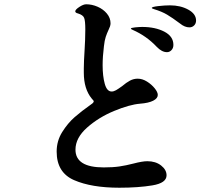

<svg xmlns="http://www.w3.org/2000/svg" viewBox="-20 -838 1040 898"><path d="M759 -18Q759 18 693 29Q627 40 538 40Q408 40 326.5 4.5Q245 -31 245 -129Q245 -179 271 -220.5Q297 -262 329 -290Q361 -318 405 -349Q424 -361 416 -369L409 -377Q372 -422 372 -498V-519Q372 -547 376 -611Q377 -629 378 -651.5Q379 -674 379 -700Q379 -741 373.5 -754.5Q368 -768 345 -775Q332 -778 332 -785Q332 -793 351 -805.5Q370 -818 383 -818Q410 -818 436.5 -806.5Q463 -795 480 -774.5Q497 -754 497 -729Q497 -722 494.5 -714.5Q492 -707 488 -699Q480 -682 474.5 -665.5Q469 -649 466 -621Q460 -573 460 -533Q460 -482 470 -446Q480 -410 502 -410Q512 -410 522.5 -416Q533 -422 551 -435Q571 -452 588 -461Q605 -470 624 -470Q646 -470 667.5 -456.5Q689 -443 703.5 -425Q718 -407 718 -394Q718 -378 696.5 -367Q675 -356 635 -353Q586 -349 513.5 -319Q441 -289 387 -241Q333 -193 333 -138Q333 -55 465 -55Q508 -55 538.5 -59.5Q569 -64 604 -73Q646 -84 669 -84Q708 -84 733.5 -64Q759 -44 759 -18ZM897 -742Q897 -728 888 -719Q879 -710 866 -710Q844 -710 822 -728Q786 -755 761.5 -769.5Q737 -784 701 -795Q690 -798 690 -801Q690 -806 720 -809.5Q750 -813 775 -813Q824 -813 860.5 -793Q897 -773 897 -742ZM791 -628Q791 -613 782 -603.5Q773 -594 761 -594Q737 -594 713 -619Q665 -670 601 -698Q592 -702 592 -704Q592 -708 612 -710Q632 -712 645 -712Q706 -712 748.5 -690Q791 -668 791 -628Z"/></svg>

Font: Shippori Antique B1
Style: Regular
Weight: 400
Designer: FONTDASU
Foundry: FONTDASU / Google Inc. / but / Adobe
Version: Version 2.001